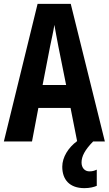

<svg xmlns="http://www.w3.org/2000/svg" viewBox="-20 -734 564 996"><path d="M403 109C403 77 420 44 463 0H524L347 -714H175L0 0H146L179 -174H346L380 -2C335 31 303 81 303 131C303 197 340 242 418 242C446 242 468 236 482 230V146C473 150 463 155 444 155C419 155 403 136 403 109ZM283 -492 323 -293H201L240 -494C246 -524 258 -576 262 -605C269 -569 273 -542 283 -492Z"/></svg>

Font: Noto Sans Gurmukhi UI ExtraCondensed
Style: Bold
Weight: 700
Width: 2
Designer: Jelle Bosma - Monotype Design Team
Foundry: Monotype Imaging Inc.
Version: Version 2.004